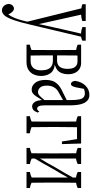

<svg xmlns="http://www.w3.org/2000/svg" viewBox="496 -1134 937 1970"><g transform="rotate(90 965.0 -149.5)"><path d="M397.9 -560.1Q397.9 -538.1 397.9 -525.4Q377.4 -514.2 356.9 -512.2Q294.4 -251 235.4 0.5Q211.4 106 188.7 172.6Q166 239.3 142.1 269.5Q116.7 299.8 87.4 299.8Q69.8 299.8 54.4 290.5Q39.1 281.2 30 263.9Q21 246.6 21 225.6Q25.4 200.7 39.1 188.5Q52.7 176.3 68.4 176.3Q82 176.3 94.2 186Q106.4 195.8 121.6 219.7Q125.5 231 129.4 232.4Q131.3 234.4 133.8 226.6Q141.1 216.8 147 206.1Q164.6 173.3 177.5 133.5Q190.4 93.8 199.7 51.8Q201.2 49.8 202.6 38.6Q202.6 38.6 202.6 37.1Q136.2 -234.9 65.9 -516.1Q44.9 -516.1 23.9 -525.9Q23.9 -538.1 23.9 -560.1Q23.9 -560.1 196.3 -560.1Q196.3 -537.6 196.3 -524.9Q164.1 -513.7 130.9 -512.7Q179.7 -291 227.5 -79.1Q252.9 -189.9 278.8 -311Q302.2 -406.2 325.2 -511.2Q291 -513.7 258.3 -525.9Q258.3 -538.1 258.3 -560.1Q258.3 -560.1 397.9 -560.1Z M438.5 12.7Q465.8 9.3 493.2 -3.4Q493.2 -3.4 493.2 -6.8Q493.2 -8.3 493.2 -19.5Q493.7 -61 493.7 -112.8Q493.7 -151.4 494.1 -199.2Q494.1 -228 494.1 -266.1Q493.7 -304.7 493.7 -353Q493.2 -394.5 493.2 -445.8Q493.2 -447.3 493.2 -458Q493.2 -458 493.2 -461.9Q465.8 -464.8 438.5 -477.5Q438.5 -490.2 438.5 -512.7Q438.5 -512.7 626 -512.7Q662.1 -512.7 688.5 -495.6Q714.8 -478.5 728.5 -448.5Q742.2 -418.5 742.2 -378.4Q742.2 -346.7 732.4 -318.6Q722.7 -290.5 701.7 -271Q686 -256.8 662.1 -249Q653.3 -241.2 644.5 -243.7Q653.3 -236.8 662.6 -239.7Q710.9 -229 733.4 -195.8Q759.8 -156.2 759.8 -101.1Q759.8 -64.5 746.1 -30.8Q732.4 2.9 700.7 25.1Q668.9 47.4 618.7 47.4Q618.7 47.4 438.5 47.4Q438.5 34.7 438.5 12.7ZM550.3 -475.6 549.8 -454.6Q549.8 -449.2 549.3 -376.5Q549.3 -352.1 548.8 -266.1Q548.8 -266.1 601.6 -266.1Q644.5 -266.1 665.8 -293.5Q687 -320.8 687 -373.8Q687 -426.8 666.7 -451.2Q646.5 -475.6 611.3 -475.6Q611.3 -475.6 550.3 -475.6ZM548.8 -218.3Q548.8 -218.3 548.8 -213.4Q548.8 -213.4 548.8 -204.1Q548.8 -204.1 548.8 -199.2Q548.8 -158.7 548.8 -134.3Q548.8 -112.8 549.8 -43Q549.8 -20 550.3 0.5Q550.3 5.4 550.3 5.4Q550.3 5.4 606.9 5.4Q653.3 5.4 677.7 -22.2Q702.1 -49.8 702.1 -102.5Q702.1 -142.1 691.7 -168.9Q681.2 -195.8 658.2 -209.5Q635.7 -223.1 603 -223.1Q603 -223.1 548.8 -223.1Q548.8 -223.1 548.8 -218.3Z M1024.9 -40.5Q1011.7 -63.5 1008.3 -98.1Q1007.8 -109.9 1007.3 -111.8Q982.4 -70.8 967.5 -49.3Q952.6 -27.8 937.3 -16.6Q921.9 -5.4 899.4 -5.4Q859.4 -5.4 829.8 -42Q800.3 -78.6 800.3 -150.9Q800.3 -185.1 809.6 -215.3Q818.8 -245.6 845.9 -273.2Q873 -300.8 924.8 -323.7Q949.7 -336.9 1007.3 -365.2Q1007.3 -388.2 1007.3 -401.4Q1007.3 -460.9 1000.5 -493.7Q993.7 -526.4 977.3 -538.8Q960.9 -551.3 937 -551.3Q917.5 -551.3 892.1 -542Q884.8 -506.8 877 -462.4Q871.1 -436 862.8 -421.4Q855 -408.7 841.8 -408.7Q828.6 -408.7 820.3 -420.4Q812 -432.1 810.1 -453.1Q820.8 -519.5 860.4 -558.6Q899.9 -597.7 953.6 -597.7Q989.3 -597.7 1011.7 -577.6Q1036.1 -557.6 1048.8 -513.2Q1061.5 -468.8 1061.5 -393.1Q1061.5 -270 1061.5 -137.2Q1061.5 -97.7 1069.8 -80.6Q1079.1 -61.5 1094.7 -61.5Q1106.4 -61.5 1115.2 -70.8Q1120.1 -76.2 1124.5 -83.5Q1129.9 -79.6 1135.3 -65.9Q1123 -33.7 1107.2 -21.7Q1091.3 -9.8 1072.8 -9.8Q1043 -9.8 1024.9 -40.5ZM979 -103.5Q990.2 -115.7 1007.3 -136.7Q1007.3 -136.7 1007.3 -327.1Q991.7 -318.8 975.8 -309.6Q960 -300.3 936.5 -287.1Q901.9 -270 885.5 -248Q869.1 -226.1 864 -204.1Q858.9 -182.1 858.9 -162.6Q858.9 -113.8 878.7 -92Q898.4 -70.3 925.8 -70.3Q938.5 -70.3 950 -77.4Q961.4 -84.5 979 -103.5Z M1453.1 -512.7Q1456.1 -409.2 1459 -315.9Q1459 -315.9 1432.1 -315.9Q1419.9 -388.2 1407.7 -470.7Q1407.7 -470.7 1285.6 -470.7Q1283.7 -331.1 1283.7 -266.1Q1283.7 -228 1283.7 -199.2Q1283.7 -158.7 1285.2 -19.5Q1285.2 -8.8 1285.2 -7.8Q1285.2 -3.9 1285.2 -3.9Q1316.4 9.3 1348.1 13.2Q1348.1 35.2 1348.1 47.4Q1348.1 47.4 1172.9 47.4Q1172.9 35.2 1172.9 12.7Q1200.2 8.8 1227.5 -4.4Q1227.5 -4.4 1227.5 -7.8Q1227.5 -8.8 1227.5 -19.5Q1228 -61 1228 -112.8Q1228 -151.4 1228.5 -199.2Q1228.5 -228 1228.5 -266.1Q1228 -304.7 1228 -353Q1227.5 -394.5 1227.5 -445.8Q1227.5 -447.3 1227.5 -458.5Q1227.5 -458.5 1227.5 -461.9Q1200.2 -464.8 1172.9 -478Q1172.9 -490.7 1172.9 -512.7Q1172.9 -512.7 1453.1 -512.7Z M1909.7 -512.7Q1909.7 -490.2 1909.7 -477.5Q1882.3 -464.4 1855.5 -460.9Q1855.5 -460.9 1855.5 -457.5Q1855 -356.9 1854 -266.1Q1854 -228 1854 -199.2Q1854 -160.6 1854.5 -113.8Q1855 -66.9 1855.5 -3.9Q1882.8 9.3 1909.7 12.7Q1909.7 34.7 1909.7 47.4Q1909.7 47.4 1745.1 47.4Q1745.1 35.2 1745.1 12.7Q1773.4 8.3 1802.2 -5.4Q1802.2 -186.5 1802.2 -377.4Q1757.3 -295.4 1712.9 -222.7Q1660.2 -125 1606.9 -37.1Q1606.9 -16.6 1606.9 -5.4Q1635.3 8.8 1663.1 12.7Q1663.1 34.7 1663.1 47.4Q1663.1 47.4 1498.5 47.4Q1498.5 35.2 1498.5 12.7Q1525.9 9.3 1553.2 -3.9Q1553.2 -3.9 1553.2 -7.3Q1553.2 -8.8 1553.2 -19.5Q1553.7 -61 1553.7 -112.8Q1553.7 -151.4 1554.2 -199.2Q1554.2 -228 1554.2 -266.1Q1553.7 -304.7 1553.7 -353Q1553.2 -394.5 1553.2 -445.8Q1553.2 -447.3 1553.2 -458Q1553.2 -458 1553.2 -461.9Q1525.9 -464.8 1498.5 -477.5Q1498.5 -490.2 1498.5 -512.7Q1498.5 -512.7 1663.1 -512.7Q1663.1 -490.2 1663.1 -477.5Q1635.3 -463.9 1606.9 -459.5Q1606.9 -269.5 1606.9 -89.4Q1651.9 -162.6 1696.3 -245.1Q1749 -332 1802.2 -428.7Q1802.2 -439.5 1802.2 -460Q1773.4 -463.9 1745.1 -477.5Q1745.1 -490.2 1745.1 -512.7Q1745.1 -512.7 1909.7 -512.7Z"/></g></svg>

Font: Scarab Serif
Style: Light
Weight: 300
Designer: John Roberts
Foundry: Scarab
Version: 1.0